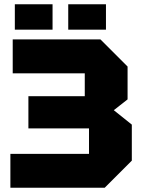

<svg xmlns="http://www.w3.org/2000/svg" viewBox="-20 -886 666 906"><path d="M474 0H29V-160H400V-280H114V-432H380V-540H40V-700H454L582 -572V-417L517 -366L602 -298V-128ZM50 -746V-866H228V-746ZM302 -746V-866H480V-746Z"/></svg>

Font: Tektur ExtraBold
Style: Regular
Weight: 800
Designer: Adam Jagosz
Foundry: Adam Jagosz
Version: Version 1.005;gftools[0.9.30]